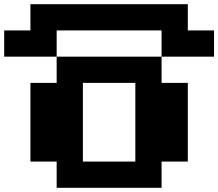

<svg xmlns="http://www.w3.org/2000/svg" viewBox="-20 -895 1040 915"><path d="M125 -875H875V-750H1000V-625H750V-750H250V-625H0V-750H125ZM750 -625V-500H875V-125H750V0H250V-125H125V-500H250V-625ZM375 -500V-125H625V-500Z"/></svg>

Font: Dogica
Style: Bold
Weight: 700
Monospace: yes
Designer: Roberto Mocci
Version: Version 001.000